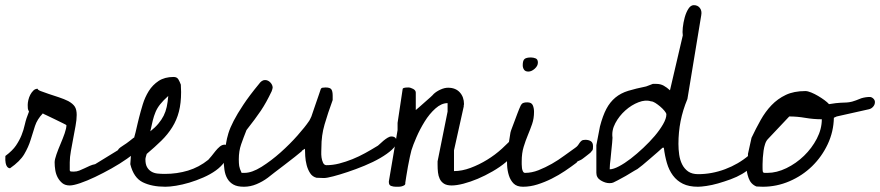

<svg xmlns="http://www.w3.org/2000/svg" viewBox="-42 -710 3351 731"><path d="M-21.5 -116.2Q5.9 -136.7 19 -156.2Q32.2 -175.8 40 -195.3Q47.9 -214.8 52.7 -236.8Q57.6 -258.8 68.4 -285.2Q64.5 -292 64 -297.4Q63.5 -302.7 63.5 -310.5Q63.5 -318.4 65.9 -329.1Q68.4 -339.8 73.2 -349.1Q78.1 -358.4 85 -365.2Q91.8 -372.1 101.6 -372.1Q100.6 -368.2 112.8 -363.3Q125 -358.4 143.1 -352.5Q161.1 -346.7 181.6 -339.8Q202.1 -333 217.8 -325.2Q235.4 -315.4 242.7 -304.2Q250 -293 250 -272.5Q250 -253.9 245.6 -230.5Q241.2 -207 236.8 -183.1Q232.4 -159.2 228 -135.3Q223.6 -111.3 223.6 -91.8V-66.4Q222.7 -57.6 228 -57.1Q233.4 -56.6 238.3 -56.6Q250 -56.6 259.8 -60.5Q269.5 -64.5 279.8 -69.3Q290 -74.2 299.8 -78.6Q309.6 -83 320.3 -85L406.2 -137.7Q410.2 -144.5 416.5 -148.9Q422.9 -153.3 428.7 -157.2Q438.5 -163.1 452.1 -173.8Q459 -179.7 466.8 -185.5H496.1Q499 -185.5 500 -179.7Q501 -173.8 501 -170.9Q501 -159.2 484.4 -141.6Q467.8 -124 441.4 -105.5Q415 -86.9 382.8 -68.8Q350.6 -50.8 319.8 -36.1Q289.1 -21.5 263.2 -12.7Q237.3 -3.9 223.6 -3.9Q206.1 -3.9 195.3 -12.7Q184.6 -21.5 177.7 -34.2Q170.9 -46.9 168.5 -62Q166 -77.1 166 -91.8Q166 -102.5 172.9 -122.1Q179.7 -141.6 188.5 -162.1Q197.3 -182.6 204.1 -202.1Q210.9 -221.7 210.9 -233.4Q210.9 -234.4 196.8 -241.2Q182.6 -248 166 -256.3Q149.4 -264.6 135.3 -271Q121.1 -277.3 121.1 -278.3Q99.6 -255.9 91.3 -230.5Q83 -205.1 74.7 -177.7Q66.4 -150.4 50.3 -123Q34.2 -95.7 -3.9 -69.3Q-4.9 -69.3 -8.3 -70.3Q-11.7 -71.3 -15.1 -75.7Q-18.6 -80.1 -20.5 -89.4Q-22.5 -98.6 -21.5 -116.2Z M459 -152.3Q460.9 -158.2 465.3 -173.3Q469.7 -188.5 474.1 -206.1Q478.5 -223.6 481.9 -239.7Q485.4 -255.9 487.3 -261.7Q493.2 -285.2 501.5 -312.5Q509.8 -339.8 524.4 -363.3Q539.1 -386.7 562 -401.9Q585 -417 619.1 -417Q631.8 -417 637.2 -407.7Q642.6 -398.4 646.5 -387.7Q646.5 -383.8 647 -373.5Q647.5 -363.3 647.5 -359.4Q647.5 -317.4 639.2 -285.2Q630.9 -252.9 613.8 -225.6Q596.7 -198.2 572.3 -174.3Q547.9 -150.4 516.6 -124Q515.6 -121.1 513.7 -114.3Q511.7 -107.4 511.7 -104.5V-102.5Q511.7 -85 517.6 -74.2Q523.4 -63.5 533.7 -57.1Q543.9 -50.8 557.1 -49.3Q570.3 -47.9 585.9 -47.9Q631.8 -47.9 673.8 -60.5Q715.8 -73.2 751 -101.6Q755.9 -106.4 763.2 -115.7Q770.5 -125 778.3 -134.8Q786.1 -144.5 794.9 -151.9Q803.7 -159.2 813.5 -159.2Q823.2 -159.2 825.2 -151.4Q827.1 -143.6 827.1 -135.7Q827.1 -114.3 814 -95.2Q800.8 -76.2 779.8 -61Q758.8 -45.9 731.9 -34.2Q705.1 -22.5 678.7 -14.6Q652.3 -6.8 628.4 -2.9Q604.5 1 587.9 1Q536.1 1 501.5 -16.1Q466.8 -33.2 454.1 -85ZM598.6 -344.7Q579.1 -327.1 567.9 -313Q556.6 -298.8 550.3 -283.7Q543.9 -268.6 539.6 -251Q535.2 -233.4 530.3 -210Q548.8 -224.6 561 -239.3Q573.2 -253.9 581.1 -269.5Q588.9 -285.2 592.8 -303.2Q596.7 -321.3 598.6 -344.7Z M809.6 -105.5Q813.5 -119.1 814.9 -133.8Q816.4 -148.4 818.8 -165Q821.3 -181.6 827.6 -202.6Q834 -223.6 847.7 -250Q861.3 -276.4 884.3 -311Q907.2 -345.7 944.3 -390.6Q948.2 -396.5 954.1 -400.9Q960 -405.3 966.8 -405.3Q978.5 -405.3 987.3 -396Q996.1 -386.7 996.1 -376Q996.1 -375 994.6 -369.6Q993.2 -364.3 992.2 -362.3Q981.4 -339.8 971.7 -322.3Q961.9 -304.7 951.2 -288.6Q940.4 -272.5 927.2 -254.9Q914.1 -237.3 896.5 -214.8Q884.8 -185.5 876 -160.2Q867.2 -134.8 867.2 -103.5Q867.2 -87.9 868.7 -78.1Q870.1 -68.4 877.9 -51.8H888.7Q917 -51.8 953.6 -74.7Q990.2 -97.7 1025.9 -129.4Q1061.5 -161.1 1090.8 -194.3Q1120.1 -227.5 1133.8 -248Q1135.7 -250 1139.2 -257.3Q1142.6 -264.6 1143.6 -266.6Q1145.5 -272.5 1150.4 -286.6Q1155.3 -300.8 1160.6 -316.4Q1166 -332 1170.9 -346.2Q1175.8 -360.4 1177.7 -366.2Q1179.7 -375 1185.5 -376Q1191.4 -377 1197.3 -377Q1214.8 -377 1219.7 -369.6Q1224.6 -362.3 1224.6 -345.7V-329.1Q1214.8 -302.7 1207.5 -280.3Q1200.2 -257.8 1193.8 -236.3Q1187.5 -214.8 1184.6 -193.4Q1181.6 -171.9 1181.6 -146.5Q1181.6 -143.6 1181.2 -132.8Q1180.7 -122.1 1182.1 -110.8Q1183.6 -99.6 1188 -90.3Q1192.4 -81.1 1201.2 -81.1Q1224.6 -81.1 1249.5 -87.4Q1274.4 -93.8 1299.8 -104Q1325.2 -114.3 1348.1 -127Q1371.1 -139.6 1391.6 -152.3Q1396.5 -154.3 1403.3 -161.1Q1410.2 -168 1418 -174.3Q1425.8 -180.7 1433.6 -185.5Q1441.4 -190.4 1448.2 -190.4Q1467.8 -190.4 1467.8 -170.9Q1467.8 -156.2 1450.2 -140.1Q1432.6 -124 1405.8 -108.4Q1378.9 -92.8 1345.7 -79.1Q1312.5 -65.4 1281.7 -55.2Q1251 -44.9 1226.6 -38.6Q1202.1 -32.2 1191.4 -32.2Q1187.5 -32.2 1177.2 -32.7Q1167 -33.2 1163.1 -33.2Q1147.5 -37.1 1138.7 -50.8Q1129.9 -64.5 1125.5 -81.5Q1121.1 -98.6 1120.1 -115.7Q1119.1 -132.8 1119.1 -143.6Q1116.2 -141.6 1111.8 -139.2Q1107.4 -136.7 1106.4 -133.8Q1098.6 -127 1080.6 -112.8Q1062.5 -98.6 1041.5 -82.5Q1020.5 -66.4 1002.4 -52.7Q984.4 -39.1 977.5 -33.2Q958 -18.6 934.6 -8.8Q911.1 1 886.7 1Q861.3 1 846.7 -7.3Q832 -15.6 823.7 -29.8Q815.4 -43.9 812.5 -63.5Q809.6 -83 809.6 -105.5Z M1438.5 -19.5 1471.7 -214.8V-242.2L1491.2 -372.1Q1494.1 -376 1502 -376.5Q1509.8 -377 1512.7 -377Q1520.5 -377 1530.8 -371.6Q1541 -366.2 1541 -357.4V-291Q1544.9 -293.9 1554.7 -302.7Q1564.5 -311.5 1575.7 -321.3Q1586.9 -331.1 1596.7 -339.8Q1606.4 -348.6 1609.4 -352.5Q1620.1 -362.3 1635.3 -369.1Q1650.4 -376 1664.1 -376Q1692.4 -376 1708.5 -358.4Q1724.6 -340.8 1724.6 -313.5Q1724.6 -311.5 1724.1 -311Q1723.6 -310.5 1723.6 -308.6V-304.7L1686.5 -137.7V-58.6Q1716.8 -58.6 1749.5 -70.8Q1782.2 -83 1812.5 -101.6Q1842.8 -120.1 1869.1 -144Q1895.5 -168 1915 -190.4H1918.9Q1925.8 -190.4 1930.2 -186Q1934.6 -181.6 1934.6 -174.8Q1934.6 -153.3 1920.4 -132.3Q1906.2 -111.3 1884.3 -92.8Q1862.3 -74.2 1833.5 -57.6Q1804.7 -41 1776.9 -29.3Q1749 -17.6 1722.7 -10.7Q1696.3 -3.9 1677.7 -3.9Q1659.2 -3.9 1648.4 -10.7Q1637.7 -17.6 1632.3 -28.8Q1627 -40 1625.5 -53.7Q1624 -67.4 1624 -83V-95.7L1662.1 -285.2V-317.4Q1638.7 -317.4 1615.7 -296.9Q1592.8 -276.4 1574.7 -247.1Q1556.6 -217.8 1543.5 -187.5Q1530.3 -157.2 1524.4 -137.7Q1522.5 -130.9 1518.6 -113.3Q1514.6 -95.7 1511.2 -76.2Q1507.8 -56.6 1504.9 -39.1Q1502 -21.5 1501 -13.7Q1502 -7.8 1497.6 -4.9Q1493.2 -2 1487.3 -0.5Q1481.4 1 1475.1 1Q1468.8 1 1464.8 1Q1456.1 1 1447.3 -2Q1438.5 -4.9 1438.5 -16.6Z M1901.4 -205.1Q1902.3 -210 1907.2 -222.7Q1912.1 -235.4 1917.5 -250Q1922.9 -264.6 1927.7 -277.3Q1932.6 -290 1934.6 -294.9Q1940.4 -310.5 1945.8 -315.4Q1951.2 -320.3 1965.8 -320.3Q1981.4 -320.3 1986.3 -309.6Q1991.2 -298.8 1991.2 -284.2Q1991.2 -258.8 1983.9 -237.8Q1976.6 -216.8 1967.8 -195.8Q1959 -174.8 1951.7 -150.9Q1944.3 -127 1944.3 -95.7Q1944.3 -91.8 1944.3 -84.5Q1944.3 -77.1 1945.3 -69.8Q1946.3 -62.5 1949.2 -57.1Q1952.1 -51.8 1957 -51.8Q1982.4 -51.8 2008.3 -62Q2034.2 -72.3 2059.1 -86.4Q2084 -100.6 2106.9 -117.7Q2129.9 -134.8 2148.4 -147.5Q2155.3 -152.3 2158.7 -157.2Q2162.1 -162.1 2165 -166.5Q2168 -170.9 2172.4 -174.3Q2176.8 -177.7 2186.5 -177.7Q2199.2 -177.7 2207.5 -172.4Q2215.8 -167 2215.8 -153.3Q2215.8 -147.5 2215.3 -142.6Q2214.8 -137.7 2210 -133.8Q2209 -130.9 2202.6 -126Q2196.3 -121.1 2189.5 -115.7Q2182.6 -110.4 2176.8 -106Q2170.9 -101.6 2168 -100.6Q2167 -100.6 2162.6 -98.1Q2158.2 -95.7 2157.2 -95.7Q2156.2 -94.7 2154.8 -93.3Q2153.3 -91.8 2153.3 -90.8Q2132.8 -75.2 2108.9 -59.1Q2085 -43 2058.6 -29.8Q2032.2 -16.6 2004.4 -7.8Q1976.6 1 1949.2 1Q1925.8 1 1913.6 -11.2Q1901.4 -23.4 1895.5 -42Q1889.6 -60.5 1888.7 -81.1Q1887.7 -101.6 1887.7 -118.2ZM1948.2 -461.9Q1948.2 -479.5 1955.1 -485.4Q1961.9 -491.2 1979.5 -491.2Q1988.3 -491.2 1997.1 -487.8Q2005.9 -484.4 2005.9 -471.7Q2005.9 -459 1993.7 -448.2Q1981.4 -437.5 1969.7 -437.5Q1958 -437.5 1953.1 -444.8Q1948.2 -452.1 1948.2 -461.9Z M2480.5 -147.5Q2475.6 -142.6 2461.9 -130.9Q2448.2 -119.1 2433.1 -106Q2418 -92.8 2404.3 -81.5Q2390.6 -70.3 2384.8 -66.4Q2382.8 -65.4 2373.5 -60.1Q2364.3 -54.7 2352.5 -47.4Q2340.8 -40 2328.6 -33.7Q2316.4 -27.3 2309.6 -23.4Q2297.9 -17.6 2293 -15.1Q2288.1 -12.7 2278.3 -12.7Q2262.7 -12.7 2245.6 -22.9Q2228.5 -33.2 2228.5 -51.8V-157.2L2242.2 -228.5Q2252.9 -269.5 2266.6 -295.4Q2280.3 -321.3 2300.8 -338.4Q2321.3 -355.5 2350.1 -364.3Q2378.9 -373 2418 -380.9Q2419.9 -381.8 2430.7 -385.7Q2441.4 -389.6 2443.4 -390.6H2457Q2472.7 -390.6 2484.9 -383.8Q2497.1 -377 2508.8 -366.2L2557.6 -575.2Q2555.7 -585.9 2557.6 -605Q2559.6 -624 2564.9 -643.6Q2570.3 -663.1 2579.1 -676.8Q2587.9 -690.4 2599.6 -690.4Q2614.3 -690.4 2622.6 -679.7Q2630.9 -668.9 2627.9 -652.3L2575.2 -333Q2557.6 -291 2549.3 -249Q2541 -207 2541 -162.1Q2541 -141.6 2543.9 -121.1Q2546.9 -100.6 2555.2 -84Q2563.5 -67.4 2578.1 -57.1Q2592.8 -46.9 2616.2 -46.9Q2668 -46.9 2718.8 -65.9Q2769.5 -85 2808.6 -118.2Q2810.5 -118.2 2811.5 -118.7Q2812.5 -119.1 2814.5 -119.1Q2822.3 -119.1 2828.1 -114.3Q2828.1 -112.3 2828.6 -108.4Q2829.1 -104.5 2829.1 -102.5Q2829.1 -86.9 2816.4 -73.2Q2803.7 -59.6 2783.7 -47.9Q2763.7 -36.1 2739.7 -27.3Q2715.8 -18.6 2691.9 -11.7Q2668 -4.9 2647.5 -2Q2627 1 2615.2 1Q2581.1 1 2558.1 -10.3Q2535.2 -21.5 2520 -42Q2504.9 -62.5 2497.1 -89.4Q2489.3 -116.2 2485.4 -147.5ZM2290 -185.5Q2290 -179.7 2288.6 -166Q2287.1 -152.3 2285.6 -136.2Q2284.2 -120.1 2282.7 -106Q2281.2 -91.8 2280.3 -85Q2280.3 -83 2279.8 -75.2Q2279.3 -67.4 2279.3 -65.4Q2293 -65.4 2314.5 -76.7Q2335.9 -87.9 2359.4 -106Q2382.8 -124 2407.2 -147Q2431.6 -169.9 2450.7 -192.4Q2469.7 -214.8 2482.4 -236.8Q2495.1 -258.8 2495.1 -274.4Q2495.1 -279.3 2487.8 -288.1Q2480.5 -296.9 2471.2 -304.7Q2461.9 -312.5 2452.6 -318.4Q2443.4 -324.2 2436.5 -324.2Q2416 -331.1 2389.2 -320.8Q2362.3 -310.5 2338.9 -289.6Q2315.4 -268.6 2300.8 -241.2Q2286.1 -213.9 2290 -185.5Z M2799.8 -76.2Q2799.8 -77.1 2800.8 -83Q2801.8 -88.9 2802.7 -95.2Q2803.7 -101.6 2804.7 -106.9Q2805.7 -112.3 2805.7 -114.3V-118.2V-124L2819.3 -185.5Q2835.9 -220.7 2854 -252.9Q2872.1 -285.2 2895.5 -309.6Q2918.9 -334 2949.7 -348.6Q2980.5 -363.3 3024.4 -363.3Q3033.2 -363.3 3046.4 -357.9Q3059.6 -352.5 3072.8 -344.7Q3085.9 -336.9 3097.2 -328.6Q3108.4 -320.3 3114.3 -313.5Q3144.5 -318.4 3158.2 -318.8Q3171.9 -319.3 3181.6 -319.8Q3191.4 -320.3 3202.6 -323.2Q3213.9 -326.2 3237.3 -335.9Q3253.9 -340.8 3269.5 -340.8Q3276.4 -340.8 3282.7 -335Q3289.1 -329.1 3289.1 -321.3Q3289.1 -311.5 3282.2 -303.7Q3275.4 -295.9 3265.6 -293.9L3143.6 -266.6L3132.8 -261.7Q3131.8 -209 3109.4 -161.1Q3086.9 -113.3 3049.8 -77.1Q3012.7 -41 2963.9 -20Q2915 1 2862.3 1Q2858.4 1 2849.6 0.5Q2840.8 0 2837.9 0Q2816.4 -8.8 2808.1 -32.2Q2799.8 -55.7 2799.8 -76.2ZM2862.3 -56.6Q2863.3 -51.8 2870.1 -51.8Q2877 -51.8 2879.9 -51.8Q2915 -51.8 2952.1 -69.8Q2989.3 -87.9 3019 -116.7Q3048.8 -145.5 3067.9 -182.1Q3086.9 -218.8 3086.9 -255.9Q3055.7 -255.9 3024.4 -261.2Q2993.2 -266.6 2963.9 -266.6H2962.9L2881.8 -180.7Q2875 -173.8 2871.1 -162.1Q2867.2 -150.4 2865.2 -136.7Q2863.3 -123 2862.3 -109.4Q2861.3 -95.7 2861.3 -85Q2861.3 -82 2861.3 -71.3Q2861.3 -60.5 2862.3 -56.6Z"/></svg>

Font: Cedarville Cursive
Style: Regular
Weight: 400
Designer: Kimberly Geswein
Foundry: Kimberly Geswein
Version: Version 1.001 2010